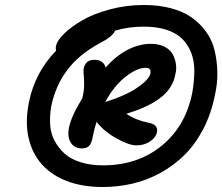

<svg xmlns="http://www.w3.org/2000/svg" viewBox="-20 -897 892 770"><path d="M391.1 -147Q312 -147 250 -170.2Q188 -193.4 148.4 -237.3Q108.9 -281.2 94.5 -344.7Q80.1 -408.2 96.2 -487.8Q120.6 -607.4 205.1 -693.8Q202.1 -703.1 205.1 -713.9Q209.5 -735.4 237.8 -762.7Q266.1 -790 310.5 -815.9Q355 -841.8 420.9 -859.4Q486.8 -877 556.2 -877Q616.2 -877 665.3 -864Q714.4 -851.1 748 -827.4Q781.7 -803.7 805.9 -770.5Q830.1 -737.3 840.1 -697Q850.1 -656.7 851.6 -610.6Q853 -564.5 841.8 -515.1Q827.1 -440.9 795.2 -379.6Q763.2 -318.4 720 -275.6Q676.8 -232.9 623.3 -203.6Q569.8 -174.3 511.5 -160.6Q453.1 -147 391.1 -147ZM185.1 -469.2Q179.2 -431.6 181.2 -397.2Q183.1 -362.8 198.7 -333Q214.4 -303.2 239 -281Q263.7 -258.8 303.5 -246.3Q343.3 -233.9 393.1 -233.9Q532.2 -233.9 628.4 -312.5Q724.6 -391.1 751 -524.9Q759.3 -572.3 759.3 -613Q759.3 -653.8 746.3 -686.5Q733.4 -719.2 709.5 -742.4Q685.5 -765.6 646.2 -778.1Q606.9 -790.5 554.2 -790Q494.1 -790 440.9 -773.9Q433.1 -751 380.9 -724.1Q295.9 -678.2 249 -615.2Q202.1 -552.2 185.1 -469.2ZM308.1 -301.8Q279.3 -301.8 264.6 -323.7Q250 -345.7 255.9 -381.8Q265.1 -430.7 310.1 -502.9Q316.9 -530.8 317.4 -555.2Q317.9 -579.6 314.9 -606.9Q313.5 -628.9 324.7 -643.1Q335.9 -657.2 357.9 -657.2Q395 -657.2 403.8 -626Q442.9 -671.4 490 -696.3Q537.1 -721.2 585 -721.2Q615.7 -721.2 638.2 -710.4Q660.6 -699.7 670.9 -682.4Q681.2 -665 685.1 -643.1Q689 -621.1 683.1 -598.1Q672.9 -543.5 624.5 -505.6Q576.2 -467.8 486.8 -440.9Q520.5 -416.5 575.2 -404.8Q614.3 -397.9 609.9 -368.2Q605.5 -345.7 581.8 -329.8Q558.1 -314 526.9 -314Q497.6 -314 447.5 -341.8Q397.5 -369.6 367.2 -408.2Q357.4 -378.4 352.1 -349.1Q347.2 -321.8 337.2 -311.8Q327.1 -301.8 308.1 -301.8ZM564 -625Q529.3 -625 483.2 -588.9Q437 -552.7 401.9 -487.8Q486.8 -514.6 532.7 -546.9Q578.6 -579.1 583 -602.1Q587.9 -625 564 -625Z"/></svg>

Font: Shantell Sans Normal
Style: Italic
Weight: 500
Italic angle: -11.31°
Designer: Stephen Nixon, Anya Danilova, Shantell Martin
Foundry: Arrow Type
Version: Version 1.006;[559af2be0]